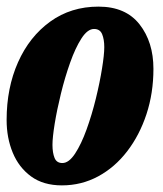

<svg xmlns="http://www.w3.org/2000/svg" viewBox="-20 -550 492 580"><path d="M0 -187.5Q0 -284.5 34.5 -362Q69 -439.5 131.8 -484.8Q194.5 -530 277.5 -530Q359.5 -530 401.5 -476.5Q443.5 -423 443.5 -342Q443.5 -269 422.5 -205.2Q401.5 -141.5 364.2 -93Q327 -44.5 276.5 -17.2Q226 10 167 10Q111 10 74 -17Q37 -44 18.5 -88.8Q0 -133.5 0 -187.5ZM138.5 -112.5Q138.5 -88.5 144.8 -73Q151 -57.5 168.5 -57.5Q188 -57.5 206.8 -86Q225.5 -114.5 241.5 -158.8Q257.5 -203 269.5 -252Q281.5 -301 288.2 -343Q295 -385 295 -407.5Q295 -431 288.5 -446.8Q282 -462.5 264 -462.5Q244.5 -462.5 226 -433.8Q207.5 -405 191.8 -360.5Q176 -316 164 -267Q152 -218 145.2 -176.2Q138.5 -134.5 138.5 -112.5Z"/></svg>

Font: Besley* Condensed
Style: Bold Italic
Weight: 700
Width: 3
Italic angle: -13°
Designer: Owen Earl
Foundry: indestructible type*
Version: Version 3.000; ttfautohint (v1.8.3)